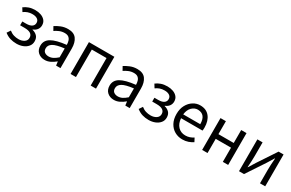

<svg xmlns="http://www.w3.org/2000/svg" viewBox="137 -1691 4304 2837"><g transform="rotate(30 2289.0 -272.0)"><path d="M247 13Q190 13 139.5 -2Q89 -17 41 -55L81 -114Q118 -84 158 -72Q198 -60 239 -60Q295 -60 334.5 -86Q374 -112 374 -158Q374 -250 235 -250H160V-315H223Q288 -315 320.5 -338Q353 -361 353 -401Q353 -442 321.5 -463Q290 -484 240 -484Q193 -484 158.5 -471.5Q124 -459 92 -436L55 -496Q93 -525 139.5 -541Q186 -557 245 -557Q298 -557 342.5 -541Q387 -525 414.5 -492.5Q442 -460 442 -410Q442 -370 419 -338Q396 -306 352 -289V-284Q401 -273 433 -240.5Q465 -208 465 -150Q465 -100 434.5 -63Q404 -26 354.5 -6.5Q305 13 247 13Z M727 13Q659 13 614 -27.5Q569 -68 569 -141Q569 -230 649.5 -277.5Q730 -325 902 -344Q902 -379 892.5 -410.5Q883 -442 859 -461.5Q835 -481 790 -481Q743 -481 701.5 -463.5Q660 -446 627 -423L592 -486Q629 -511 684 -534Q739 -557 805 -557Q905 -557 949 -496Q993 -435 993 -334V0H918L910 -65H907Q868 -32 822.5 -9.5Q777 13 727 13ZM753 -61Q792 -61 827.5 -79Q863 -97 902 -132V-283Q767 -267 712 -233.5Q657 -200 657 -147Q657 -101 685 -81Q713 -61 753 -61Z M1165 0V-543H1599V0H1508V-469H1257V0Z M1908 13Q1840 13 1795 -27.5Q1750 -68 1750 -141Q1750 -230 1830.5 -277.5Q1911 -325 2083 -344Q2083 -379 2073.5 -410.5Q2064 -442 2040 -461.5Q2016 -481 1971 -481Q1924 -481 1882.5 -463.5Q1841 -446 1808 -423L1773 -486Q1810 -511 1865 -534Q1920 -557 1986 -557Q2086 -557 2130 -496Q2174 -435 2174 -334V0H2099L2091 -65H2088Q2049 -32 2003.5 -9.5Q1958 13 1908 13ZM1934 -61Q1973 -61 2008.5 -79Q2044 -97 2083 -132V-283Q1948 -267 1893 -233.5Q1838 -200 1838 -147Q1838 -101 1866 -81Q1894 -61 1934 -61Z M2501 13Q2444 13 2393.5 -2Q2343 -17 2295 -55L2335 -114Q2372 -84 2412 -72Q2452 -60 2493 -60Q2549 -60 2588.5 -86Q2628 -112 2628 -158Q2628 -250 2489 -250H2414V-315H2477Q2542 -315 2574.5 -338Q2607 -361 2607 -401Q2607 -442 2575.5 -463Q2544 -484 2494 -484Q2447 -484 2412.5 -471.5Q2378 -459 2346 -436L2309 -496Q2347 -525 2393.5 -541Q2440 -557 2499 -557Q2552 -557 2596.5 -541Q2641 -525 2668.5 -492.5Q2696 -460 2696 -410Q2696 -370 2673 -338Q2650 -306 2606 -289V-284Q2655 -273 2687 -240.5Q2719 -208 2719 -150Q2719 -100 2688.5 -63Q2658 -26 2608.5 -6.5Q2559 13 2501 13Z M3076 13Q3004 13 2945 -20.5Q2886 -54 2851 -118Q2816 -182 2816 -271Q2816 -360 2851 -424Q2886 -488 2941.5 -522.5Q2997 -557 3059 -557Q3163 -557 3219.5 -487.5Q3276 -418 3276 -302Q3276 -272 3272 -250H2906Q2912 -162 2960.5 -111Q3009 -60 3086 -60Q3126 -60 3159 -71.5Q3192 -83 3222 -103L3254 -42Q3219 -18 3175 -2.5Q3131 13 3076 13ZM2905 -315H3196Q3196 -480 3061 -484Q3003 -484 2959 -440Q2915 -396 2905 -315Z M3410 0V-543H3502V-322H3763V-543H3854V0H3763V-242H3502V0Z M4039 0V-543H4128V-316Q4128 -231 4119 -116H4123Q4160 -174 4195 -232L4401 -543H4486V0H4397V-227Q4397 -314 4407 -428H4402Q4365 -369 4330 -311L4124 0Z"/></g></svg>

Font: Gothic Nguyen
Style: Regular
Weight: 400
Designer: MORI Takayuki
Version: Version 1.220;July 21, 2023;FontCreator 14.0.0.2814 64-bit